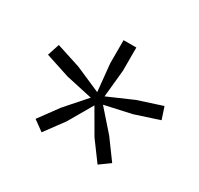

<svg xmlns="http://www.w3.org/2000/svg" viewBox="-94 -922 635 612"><g transform="rotate(30 224.0 -615.5)"><path d="M246.5 -597 313 -521.5 365 -450.5 327 -423 275 -493.5 224 -581.5 173 -493.5 121 -423 83 -450.5 135 -521.5 201.5 -597 103.5 -618.5 15 -647.5 29.5 -691.5 117.5 -663 210.5 -622.5 200.5 -723V-808H247.5V-723L237.5 -622.5L330.5 -663L418.5 -691.5L433 -647.5L344 -618.5Z"/></g></svg>

Font: Encode Sans Condensed Thin Light
Style: Regular
Weight: 300
Version: Version 3.002